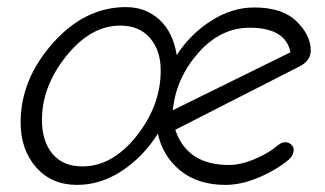

<svg xmlns="http://www.w3.org/2000/svg" viewBox="-20 -514 913 540"><path d="M197 6Q125 6 81.5 -43.5Q38 -93 38 -170Q38 -290 128 -392Q218 -494 334 -494Q390 -494 428.5 -458.5Q467 -423 477 -359Q516 -419 574.5 -456Q633 -493 695 -493Q774 -493 814 -454Q854 -415 854 -372Q854 -344 824 -328L473 -149Q506 -50 624 -50Q656 -50 695 -66Q734 -82 761 -105Q772 -114 782 -114Q792 -114 799 -107.5Q806 -101 806 -93Q806 -77 792 -65Q756 -35 707 -14.5Q658 6 614 6Q537 6 487.5 -34Q438 -74 424 -138Q383 -73 323 -33.5Q263 6 197 6ZM212 -46Q296 -46 364 -131.5Q432 -217 432 -316Q432 -372 402 -407Q372 -442 318 -442Q235 -442 166.5 -356.5Q98 -271 98 -177Q98 -117 127.5 -81.5Q157 -46 212 -46ZM466 -204 797 -367Q783 -436 682 -436Q600 -436 537.5 -365Q475 -294 466 -204Z"/></svg>

Font: Comic Neue
Style: Italic
Weight: 400
Italic angle: -12°
Designer: Craig Rozynski
Foundry: Craig Rozynski
Version: Version 2.003